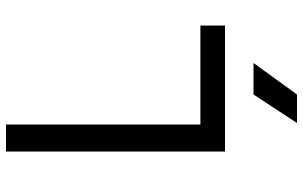

<svg xmlns="http://www.w3.org/2000/svg" viewBox="-205 -565 1010 640"><g transform="rotate(-90 300.0 -245.0)"><path d="M115 0V-730H205V-82H535V0ZM210 240 305 95H410L305 240Z"/></g></svg>

Font: JetBrains Mono Zero
Style: Regular-Zero
Weight: 400
Designer: Philipp Nurullin, Konstantin Bulenkov
Foundry: JetBrains
Version: Version 2.211